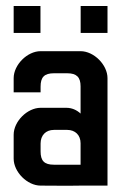

<svg xmlns="http://www.w3.org/2000/svg" viewBox="-20 -610 398 631"><path d="M24.9 -590.3H113V-501.8H24.9ZM245.1 -590.3H333.3V-501.8H245.1ZM157.2 -68.7H244.8V-139.3C244.8 -166.2 226.9 -183.1 201 -183.1H157.2C130.3 -183.1 113.4 -165.2 113.4 -138.3V-112.4C113.4 -81.6 125.4 -68.7 157.2 -68.7ZM245.8 -236.8C245.8 -236.8 244.8 -236.8 244.8 -236.8C244.8 -236.8 245.8 -236.8 245.8 -236.8ZM244.8 -236.8V-326.4C244.8 -356.2 231.8 -369.2 201 -369.2H157.2C125.4 -369.2 113.4 -356.2 113.4 -325.4V-306.5H24.9V-353.2C24.9 -397 69.7 -441.8 113.4 -441.8H244.8C288.6 -441.8 333.3 -397 333.3 -353.2V0H245.8C194 1 165.2 0 113.4 0C69.7 0 24.9 -44.8 24.9 -88.6V-167.2C24.9 -210.9 69.7 -255.7 113.4 -255.7H198C215.9 -255.7 231.8 -248.8 244.8 -236.8Z"/></svg>

Font: Ulica
Style: Regular
Weight: 400
Version: Version